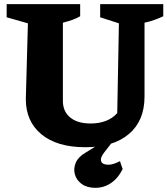

<svg xmlns="http://www.w3.org/2000/svg" viewBox="-20 -694 804 922"><path d="M390 13Q254 13 179 -49Q104 -111 104 -218L114 -582L12 -611V-674H365V-616Q348 -606 328.5 -599Q309 -592 282 -585V-209Q282 -159 317 -130Q352 -101 415 -101Q456 -101 488.5 -113.5Q521 -126 543 -151L551 -582L461 -611V-674H764V-616Q743 -606 720.5 -598Q698 -590 674 -585V-230Q674 -114 599 -50.5Q524 13 390 13ZM438 208Q398 208 372.5 189.5Q347 171 339.5 143Q332 115 344 87Q356 59 391 39L497 -27H531L479 40Q460 65 466 81Q472 97 500 97Q514 97 528 92Q542 87 556 80L569 118Q547 162 513 185Q479 208 438 208Z"/></svg>

Font: Piazzolla Thin Black
Style: Regular
Weight: 900
Version: Version 2.005